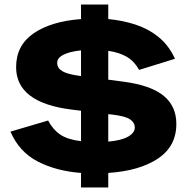

<svg xmlns="http://www.w3.org/2000/svg" viewBox="-20 -778 831 846"><path d="M337 48V-16Q229 -24 147 -66Q65 -108 26 -198L192 -247Q213 -207 245.5 -185Q278 -163 337 -156V-290L297 -295Q51 -325 51 -482Q51 -578 128 -631Q205 -684 337 -694V-758H457V-694Q521 -688 577.5 -669.5Q634 -651 679 -614.5Q724 -578 751 -519L593 -470Q572 -508 539 -527.5Q506 -547 457 -554V-427L525 -418Q645 -402 701 -356Q757 -310 757 -232Q757 -133 675.5 -79Q594 -25 457 -16V48ZM329 -444 337 -443V-556Q288 -551 260 -537Q232 -523 232 -501Q232 -478 254.5 -464.5Q277 -451 329 -444ZM476 -273 457 -275V-154Q515 -159 544.5 -176Q574 -193 574 -216Q574 -237 554 -251.5Q534 -266 476 -273Z"/></svg>

Font: Special Gothic Expanded One
Style: Regular
Weight: 400
Designer: Alistair McCready
Foundry: Monolith
Version: Version 1.010; ttfautohint (v1.8.4.7-5d5b)